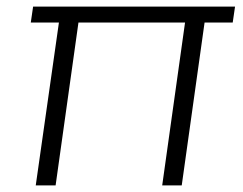

<svg xmlns="http://www.w3.org/2000/svg" viewBox="-20 -560 733 580"><path d="M217 -492 148 0H88L158 -492ZM690 -540 683 -492H73L80 -540ZM598 -492 529 0H470L539 -492Z"/></svg>

Font: Pathway Extreme 28pt ExtraLight
Style: Italic
Weight: 250
Italic angle: -8°
Designer: Eduardo Rodriguez Tunni
Foundry: Eduardo Rodriguez Tunni
Version: Version 1.001;gftools[0.9.26]